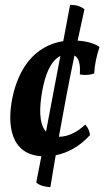

<svg xmlns="http://www.w3.org/2000/svg" viewBox="-20 -633 434 789"><path d="M367 -331C369 -367 377 -405 389 -440C368 -455 334 -464 299 -466L327 -595C311 -608 292 -613 268 -613L240 -464C118 -445 56 -346 32 -236C7 -119 24 1 150 9L129 117C143 130 166 135 187 136C194 91 202 47 209 5C259 -5 307 -31 350 -78C347 -96 342 -109 330 -121C300 -92 262 -71 222 -71C242 -184 262 -290 286 -405C304 -395 311 -370 308 -327C329 -323 351 -325 367 -331ZM153 -256C165 -324 187 -383 228 -403L169 -92C139 -125 142 -193 153 -256Z"/></svg>

Font: Vollkorn Semibold
Style: Italic
Weight: 600
Italic angle: -11°
Designer: Friedrich Althausen
Foundry: Friedrich Althausen
Version: Version 4.015;PS 004.015;hotconv 1.0.88;makeotf.lib2.5.64775